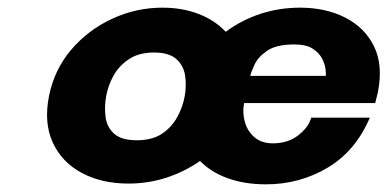

<svg xmlns="http://www.w3.org/2000/svg" viewBox="-20 -470 1011 501"><path d="M315 9Q245 9 193 -19Q141 -47 117.5 -98.5Q94 -150 108 -220Q122 -289 166 -340.5Q210 -392 272.5 -421Q335 -450 404 -450Q456 -450 498.5 -433.5Q541 -417 569 -387Q609 -417 658.5 -433.5Q708 -450 763 -450Q830 -450 881 -424Q932 -398 956 -349Q980 -300 966 -229L959 -201H617Q612 -176 619 -151.5Q626 -127 644.5 -111.5Q663 -96 692 -96Q732 -96 759 -117.5Q786 -139 792 -163H945Q908 -76 835 -32.5Q762 11 674 11Q618 11 574 -5Q530 -21 502 -50Q462 -22 414.5 -6.5Q367 9 315 9ZM337 -104Q377 -104 402.5 -121Q428 -138 442.5 -164.5Q457 -191 462 -219Q467 -247 463 -273Q459 -299 440 -316Q421 -333 382 -333Q343 -333 317 -316Q291 -299 276.5 -273Q262 -247 257 -219Q252 -191 255.5 -164.5Q259 -138 278 -121Q297 -104 337 -104ZM633 -272H830Q831 -276 829.5 -289Q828 -302 820.5 -317Q813 -332 796 -343Q779 -354 748 -354Q701 -354 677 -337.5Q653 -321 644 -301Q635 -281 633 -272Z"/></svg>

Font: Teachers
Style: Italic
Weight: 400
Italic angle: -11°
Designer: Alfredo Marco Pradil, Chank Diesel
Version: Version 1.001